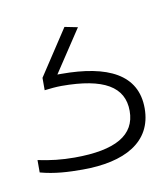

<svg xmlns="http://www.w3.org/2000/svg" viewBox="-41 -43 254 290"><g transform="rotate(-10 86.5 102.5)"><path d="M65 211C129 211 173 188 173 136C173 84 129 63 58 63H52L95 -2L75 -6L29 64V83C37 82 47 81 55 81C120 81 150 99 150 136C150 173 119 191 56 191C36 191 19 189 0 185V204C22 210 43 211 65 211Z"/></g></svg>

Font: Aspekta 50
Style: Regular
Weight: 50
Designer: Ivo Dolenc
Version: Version 2.000